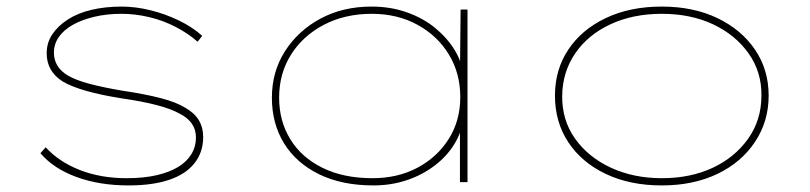

<svg xmlns="http://www.w3.org/2000/svg" viewBox="-20 -554 2463 584"><path d="M371 10Q283 10 213 -15.5Q143 -41 103 -88L119 -106Q159 -62 222.5 -37Q286 -12 365 -12Q417 -12 456 -21Q495 -30 521.5 -46Q548 -62 562 -85Q576 -108 576 -136Q576 -184 525 -209Q500 -223 456 -234.5Q412 -246 349 -255Q286 -265 241 -278Q196 -291 171 -306Q147 -321 134.5 -342.5Q122 -364 122 -392Q122 -424 139 -449.5Q156 -475 186 -494.5Q216 -514 258 -524Q300 -534 350 -534Q392 -534 437 -523Q482 -512 523.5 -492Q565 -472 595 -445L581 -427Q553 -452 514.5 -472Q476 -492 433.5 -502Q391 -512 350 -512Q305 -512 267 -503Q229 -494 201.5 -478.5Q174 -463 159 -441.5Q144 -420 144 -394Q144 -372 154.5 -354.5Q165 -337 187 -324Q211 -310 252.5 -299Q294 -288 353 -278Q421 -268 469 -255.5Q517 -243 544 -226Q572 -210 585 -188Q598 -166 598 -137Q598 -91 571.5 -57.5Q545 -24 494.5 -7Q444 10 371 10Z M1116 10Q1020 10 950.5 -24Q881 -58 844 -118Q807 -178 807 -257Q807 -336 847 -398.5Q887 -461 955 -497.5Q1023 -534 1110 -534Q1168 -534 1217.5 -516.5Q1267 -499 1303.5 -469Q1340 -439 1362.5 -402.5Q1385 -366 1388 -329H1379L1381 -525H1402V0H1379V-186L1391 -201Q1386 -155 1362.5 -116.5Q1339 -78 1301 -49.5Q1263 -21 1216 -5.5Q1169 10 1116 10ZM1113 -12Q1190 -12 1250 -44Q1310 -76 1345 -131.5Q1380 -187 1380 -259Q1380 -331 1345.5 -388Q1311 -445 1250 -478.5Q1189 -512 1111 -512Q1029 -512 965 -478.5Q901 -445 865 -387.5Q829 -330 829 -257Q829 -186 863 -130.5Q897 -75 961 -43.5Q1025 -12 1113 -12Z M1993 10Q1896 10 1822.5 -25Q1749 -60 1708.5 -121.5Q1668 -183 1668 -263Q1668 -342 1708.5 -403Q1749 -464 1822.5 -499Q1896 -534 1993 -534Q2089 -534 2162 -499Q2235 -464 2276.5 -403Q2318 -342 2318 -263Q2318 -185 2276.5 -122.5Q2235 -60 2162 -25Q2089 10 1993 10ZM1993 -12Q2080 -12 2147.5 -43.5Q2215 -75 2255.5 -132Q2296 -189 2296 -263Q2297 -335 2257 -391.5Q2217 -448 2149 -480Q2081 -512 1993 -512Q1905 -512 1836.5 -480Q1768 -448 1729.5 -391.5Q1691 -335 1690 -263Q1689 -189 1729 -132.5Q1769 -76 1838 -44Q1907 -12 1993 -12Z"/></svg>

Font: Lexend Peta Thin
Style: Regular
Weight: 250
Version: Version 1.007